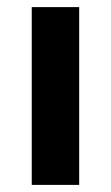

<svg xmlns="http://www.w3.org/2000/svg" viewBox="-20 -520 312 540"><path d="M69.3 0H202.7V-500H69.3Z"/></svg>

Font: Unageo Variable
Style: Regular
Weight: 300
Designer: Richard Sepsi
Foundry: Richard Sepsi
Version: Version 2.200